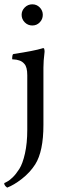

<svg xmlns="http://www.w3.org/2000/svg" viewBox="-45 -648 298 894"><path d="M82 -297.9Q82 -335.9 68.4 -350.6Q58.6 -362.3 44.4 -366.7Q30.3 -371.1 21 -371.1Q11.7 -371.1 11.7 -373Q11.7 -395.5 17.6 -396.5Q114.3 -411.1 152.3 -422.9L154.3 -423.8Q156.2 -423.8 157.2 -423.8Q161.1 -423.8 162.1 -415Q163.1 -406.2 162.1 -402.3Q157.2 -364.3 157.2 -333V-66.4Q157.2 56.6 119.1 117.2Q94.7 155.3 57.1 184.6Q19.5 213.9 -11.7 225.6Q-20.5 219.7 -24.4 210.9Q-26.4 206.1 -24.4 204.1L-12.7 198.2Q-1 192.4 14.2 177.7Q29.3 163.1 44.9 138.7Q60.5 114.3 71.3 66.4Q82 18.6 82 -43.9ZM55.7 -579.1Q55.7 -598.6 70.3 -613.3Q85 -627.9 105.5 -627.9Q126 -627.9 140.1 -613.3Q154.3 -598.6 154.3 -579.1Q154.3 -558.6 140.1 -543.9Q126 -529.3 105.5 -529.3Q85 -529.3 70.3 -543.9Q55.7 -558.6 55.7 -579.1Z"/></svg>

Font: Crimson Text
Style: Roman
Weight: 400
Version: Version 0.13